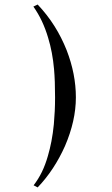

<svg xmlns="http://www.w3.org/2000/svg" viewBox="-20 -612 488 834"><path d="M309.6 -189Q309.6 -87.4 262.2 22.5Q239.3 73.7 210 118.4Q180.7 163.1 143.6 202.1L126 192.9Q146.5 166.5 161.9 135Q177.2 103.5 188 65.4Q196.8 35.6 203.4 1.5Q210 -32.7 213.9 -72.3Q216.3 -100.1 217.8 -129.2Q219.2 -158.2 219.2 -189Q219.2 -261.7 214.8 -311Q208.5 -384.3 189 -448.2Q177.7 -486.3 161.9 -520Q146 -553.7 125 -583.5L143.6 -592.3Q185.5 -547.9 216.6 -498.5Q247.6 -449.2 269.5 -394Q309.6 -290.5 309.6 -189Z"/></svg>

Font: Arian Grqi
Style: Italic
Weight: 400
Italic angle: -15°
Designer: Ruben Hakobyan (Tarumian)
Foundry: Ruben Hakobyan (Tarumian)
Version: Version 1.002